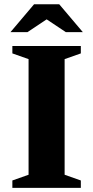

<svg xmlns="http://www.w3.org/2000/svg" viewBox="-20 -904 448 924"><path d="M369 -35.5V0H39.5V-35.5L117.5 -63V-619.5L39.5 -647V-682.5H369V-647L291 -619.5V-63ZM190 -820.5H219L112.5 -749.5H30.5L144 -883.5H265L378.5 -749.5H296.5Z"/></svg>

Font: Newsreader
Style: Bold
Weight: 700
Designer: Hugues Gentile
Foundry: Production Type
Version: Version 1.003